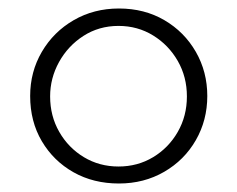

<svg xmlns="http://www.w3.org/2000/svg" viewBox="-20 -424 559 452"><path d="M51 -198Q51 -255 78.5 -302Q106 -349 153.5 -376.5Q201 -404 260 -404Q320 -404 367 -376.5Q414 -349 441 -302Q468 -255 468 -198Q468 -141 441 -94Q414 -47 366.5 -19.5Q319 8 260 8Q200 8 153 -18.5Q106 -45 78.5 -91.5Q51 -138 51 -198ZM98 -197Q98 -151 119.5 -113.5Q141 -76 177.5 -54Q214 -32 259 -32Q304 -32 340.5 -54Q377 -76 398.5 -113.5Q420 -151 420 -197Q420 -243 398.5 -280.5Q377 -318 340.5 -340.5Q304 -363 259 -363Q213 -363 176.5 -339.5Q140 -316 119 -278Q98 -240 98 -197Z"/></svg>

Font: Josefin Sans Thin Light
Style: Regular
Weight: 300
Version: Version 2.000